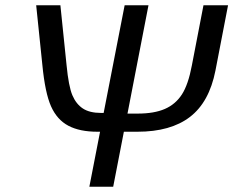

<svg xmlns="http://www.w3.org/2000/svg" viewBox="-20 -708 885 728"><path d="M349.6 -208.5Q282.2 -208.5 239.3 -231.2Q196.3 -253.9 173.6 -304.7Q150.9 -355.5 140.6 -461.9L117.2 -688H209L232.4 -460.9Q240.2 -380.4 254.4 -346.9Q268.6 -313.5 294.2 -296.6Q319.8 -279.8 363.3 -279.8H373L452.6 -688H543L463.4 -277.3H502Q564.5 -277.3 605 -294.9Q645.5 -312.5 669.7 -349.9Q693.8 -387.2 707.5 -460L751.5 -688H844.7L796.9 -440.4Q773.4 -320.8 700.2 -264.6Q627 -208.5 501 -208.5H449.7L409.2 0H318.8L359.4 -208.5Z"/></svg>

Font: Liberation Sans
Style: Italic
Weight: 400
Italic angle: -12°
Designer: Steve Matteson
Foundry: Ascender Corporation
Version: Version 2.1.5